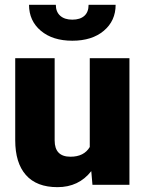

<svg xmlns="http://www.w3.org/2000/svg" viewBox="-20 -771 604 801"><path d="M360.8 -57.1Q308.6 9.8 219.7 9.8Q132.8 9.8 88.1 -40.8Q43.5 -91.3 43.5 -186V-528.3H208V-185.1Q208 -117.2 273.9 -117.2Q330.6 -117.2 354.5 -157.7V-528.3H520V0H365.7ZM462.4 -751Q462.4 -684.1 413.1 -642.6Q363.8 -601.1 281.7 -601.1Q199.7 -601.1 150.4 -642.6Q101.1 -684.1 101.1 -751H212.9Q212.9 -721.7 231.2 -705.3Q249.5 -689 281.7 -689Q314 -689 331.8 -704.8Q349.6 -720.7 349.6 -751Z"/></svg>

Font: Sadagaat-English
Style: Regular
Weight: 900
Designer: Ahmed alsheikh
Foundry: Ahmed alsheikh Design
Version: Version 2.137;January 17, 2018;FontCreator 11.0.0.2408 64-bi